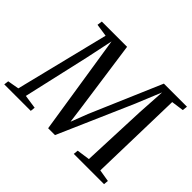

<svg xmlns="http://www.w3.org/2000/svg" viewBox="-187 -1000 1258 1258"><g transform="rotate(45 442.0 -371.5)"><path d="M-36.5 0 -32.5 -32.5 47 -46.5 207.5 -695 119.5 -708 124.5 -743H358.5L428.5 -246L443.5 -134L488.5 -250.5L699.5 -743H913.5L909.5 -708L823.5 -696L807 -46.5L891 -32.5L888 0H607.5L611 -33L701.5 -46L720 -496L732 -694L659.5 -517.5L433.5 0H370L291 -507L261.5 -696L221.5 -506.5L117 -46.5L212.5 -32.5L209 0Z"/></g></svg>

Font: Merriweather 60pt
Style: Italic
Weight: 400
Italic angle: -7.8°
Version: Version 2.101